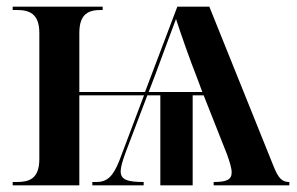

<svg xmlns="http://www.w3.org/2000/svg" viewBox="-20 -556 891 576"><path d="M18 0H218V-270H412L338 -74C319 -26 301 -10 269 -10H257V0H411V-10C362 -10 342 -17 342 -42C342 -54 347 -72 357 -99L422 -270H461V0H558V-270H591L661 -93C669 -71 675 -51 675 -39C675 -17 660 -10 621 -10V0H848V-10C826 -10 815 -21 800 -59L608 -536H512L415 -280H218V-457C218 -516 247 -526 283 -526H288V-536H18V-526H30C67 -526 98 -516 98 -457V-79C98 -19 67 -10 30 -10H18ZM426 -280 447 -335C466 -388 493 -458 508 -499C525 -447 550 -376 571 -323L587 -280Z"/></svg>

Font: Noto Serif Display SemiCondensed SemiBold
Style: Regular
Weight: 600
Width: 4
Designer: Monotype Design Team
Foundry: Monotype Imaging Inc.
Version: Version 2.009